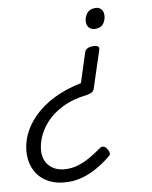

<svg xmlns="http://www.w3.org/2000/svg" viewBox="-268 -593 932 1181"><g transform="rotate(-10 198.5 -2.5)"><path d="M355 -286Q376 -286 385.5 -279Q395 -272 390 -258L314 -26Q310 -14 299 -7.5Q288 -1 271 2Q177 13 111 46Q45 79 5.5 123.5Q-34 168 -52.5 215.5Q-71 263 -71 303Q-71 341 -54 369.5Q-37 398 -5.5 414Q26 430 71 430Q112 430 150.5 416Q189 402 224 381Q259 360 290 338Q301 330 313.5 334.5Q326 339 334 354Q343 369 343.5 380Q344 391 332 399Q288 435 243 460Q198 485 154.5 497.5Q111 510 69 510Q-7 510 -58.5 482Q-110 454 -135.5 407Q-161 360 -161 303Q-161 241 -135 182.5Q-109 124 -58 72.5Q-7 21 68.5 -17Q144 -55 243 -75L302 -258Q307 -272 320 -279Q333 -286 355 -286ZM410 -515Q430 -515 444 -502Q458 -489 458 -463Q458 -436 441.5 -412Q425 -388 387 -388Q367 -388 352.5 -401.5Q338 -415 338 -440Q338 -467 355.5 -491Q373 -515 410 -515Z"/></g></svg>

Font: Playwrite CA
Style: Regular
Weight: 400
Designer: Veronika Burian, José Scaglione
Foundry: TypeTogether
Version: Version 1.002